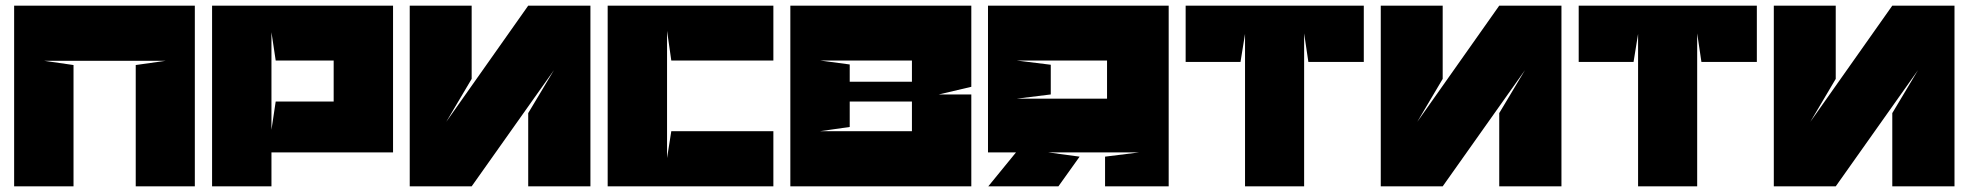

<svg xmlns="http://www.w3.org/2000/svg" viewBox="-20 -659 6963 679"><path d="M136 -444H566L460 -429V0H669V-639H30V0H240V-429L136 -444Z M940 -545 955 -445H1143H1160V-300H1143H955L940 -200ZM940 -120H1370V-639H730V0H940Z M1648 -380V-639H1429V0H1648L1939 -411L1848 -259V0H2068V-639H1848L1558 -228Z M2339 -550 2354 -445H2715V-639H2129V0H2715V-195H2354L2339 -100V-550Z M3205 -300V-195H2880L2985 -210V-300ZM3205 -445V-370H2985V-431L2880 -445ZM3415 -639H2775C2775 -429 2775 -218 2775 0C2985 0 3205 0 3415 0V-325H3300L3415 -352Z M3895 -445V-310H3575L3696 -325V-430L3575 -445ZM4008 -120 3888 -105V0H4113V-639C3903 -639 3684 -639 3474 -639V-120H3573L3475 0H3723L3798 -105L3687 -120Z M4383 0H4592V-541L4607 -440H4803V-639H4173V-440H4367L4383 -539V0Z M5082 -380V-639H4863V0H5082L5373 -411L5282 -259V0H5502V-639H5282L4992 -228Z M5773 0H5982V-541L5997 -440H6193V-639H5563V-440H5757L5773 -539V0Z M6472 -380V-639H6253V0H6472L6763 -411L6672 -259V0H6892V-639H6672L6382 -228Z"/></svg>

Font: Banana Brick
Style: Regular
Weight: 400
Designer: artmaker
Foundry: artmaker
Version: Version 4.000 2011 initial release